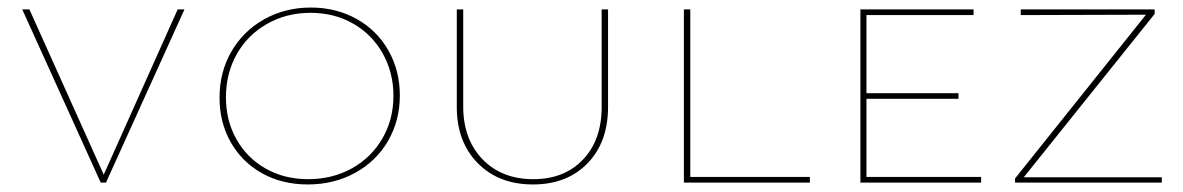

<svg xmlns="http://www.w3.org/2000/svg" viewBox="-20 -484 3135 509"><path d="M469 -459 261 0H247L39 -459H58L255 -21L451 -459Z M562 -225Q562 -293 593.5 -347.5Q625 -402 680.5 -433Q736 -464 804 -464Q871 -464 925 -434Q979 -404 1009.5 -350.5Q1040 -297 1040 -231Q1040 -164 1008.5 -110Q977 -56 921 -25.5Q865 5 796 5Q728 5 675 -24.5Q622 -54 592 -106.5Q562 -159 562 -225ZM1023 -230Q1023 -292 994.5 -342.5Q966 -393 916 -421.5Q866 -450 803 -450Q740 -450 688.5 -421Q637 -392 608 -341Q579 -290 579 -226Q579 -164 607 -114.5Q635 -65 684.5 -37Q734 -9 797 -9Q861 -9 912.5 -37.5Q964 -66 993.5 -116.5Q1023 -167 1023 -230Z M1191 -200V-459H1208V-202Q1208 -115 1259 -62Q1310 -9 1394 -9Q1476 -9 1525.5 -61Q1575 -113 1575 -200V-459H1592V-201Q1592 -107 1537.5 -51Q1483 5 1393 5Q1302 5 1246.5 -51.5Q1191 -108 1191 -200Z M2127 -15V0H1793V-459H1810V-15Z M2581 -15V0H2261V-459H2561V-444H2277V-237H2521V-222H2277V-15Z M3060 -14V0H2671V-11L3018 -445L2686 -444V-459H3041V-447L2694 -14Z"/></svg>

Font: Ysabeau SC Thin
Style: Regular
Weight: 200
Designer: Christian Thalmann (Catharsis Fonts)
Version: Version 0.003